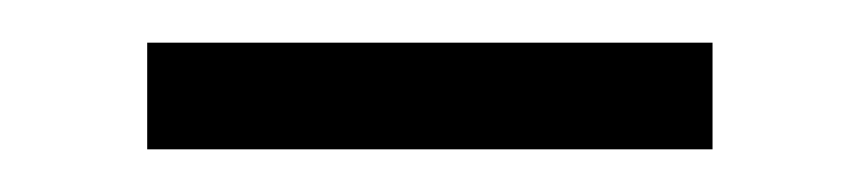

<svg xmlns="http://www.w3.org/2000/svg" viewBox="-20 -589 403 90"><path d="M49 -569H314V-519H49Z"/></svg>

Font: Ysabeau Infant
Style: Regular
Weight: 400
Designer: Christian Thalmann (Catharsis Fonts)
Version: Version 0.003